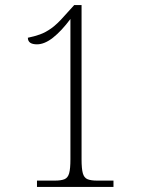

<svg xmlns="http://www.w3.org/2000/svg" viewBox="-20 -738 599 758"><path d="M126 0V-25H197Q221 -25 234.5 -30.5Q248 -36 253 -54Q258 -72 258 -109V-663Q223 -616 189.5 -589.5Q156 -563 126 -563Q90 -563 90 -589Q115 -594 137.5 -602Q160 -610 183 -626.5Q206 -643 234 -675L273 -718H302V-109Q302 -72 307 -54Q312 -36 325.5 -30.5Q339 -25 363 -25H428V0Z"/></svg>

Font: Noto Serif Tamil ExtraLight
Style: Regular
Weight: 200
Designer: Indian Type Foundry, Tom Grace, and the Monotype Design Team
Foundry: Monotype Imaging Inc.
Version: Version 2.004; ttfautohint (v1.8.4.7-5d5b)